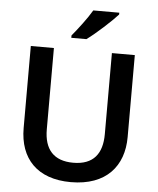

<svg xmlns="http://www.w3.org/2000/svg" viewBox="-62 -990 863 1052"><g transform="rotate(5 370.0 -464.0)"><path d="M551 -928V-938H408C382 -893 332 -828 301 -791V-778H384C433 -813 518 -891 551 -928ZM656 -263V-714H530V-268C530 -162 483 -97 371 -97C264 -97 211 -156 211 -267V-714H84V-263C84 -95 182 10 367 10C562 10 656 -104 656 -263Z"/></g></svg>

Font: Noto Sans Syriac SemiBold
Style: Regular
Weight: 600
Designer: Patrick Giasson and the Monotype Design Team
Foundry: Monotype Imaging Inc.
Version: Version 3.000